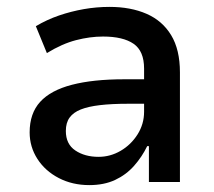

<svg xmlns="http://www.w3.org/2000/svg" viewBox="-20 -528 622 557"><path d="M239 9Q190 9 150.5 -11.5Q111 -32 88.5 -67Q66 -102 66 -144Q66 -199 96.5 -232.5Q127 -266 188.5 -282Q250 -298 340 -298H413V-227H351Q304 -227 270 -223Q236 -219 214.5 -210.5Q193 -202 182 -187Q171 -172 171 -148Q171 -110 198.5 -91.5Q226 -73 266 -73Q300 -73 330 -90.5Q360 -108 379 -138Q398 -168 398 -204V-329Q398 -380 367.5 -401Q337 -422 279 -422Q241 -422 200.5 -411.5Q160 -401 116 -374L84 -452Q116 -471 151 -483Q186 -495 223 -501.5Q260 -508 298 -508Q359 -508 405 -488Q451 -468 476.5 -426Q502 -384 502 -318V0H412V-104H407Q392 -73 369 -47Q346 -21 314 -6Q282 9 239 9Z"/></svg>

Font: Nunito Sans 7pt SemiCondensed SemiBold
Style: Regular
Weight: 600
Width: 4
Designer: Vernon Adams
Foundry: Vernon Adams
Version: Version 3.101;gftools[0.9.27]